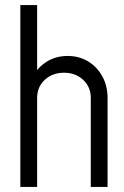

<svg xmlns="http://www.w3.org/2000/svg" viewBox="-20 -735 488 755"><path d="M60 0V-500H126V0ZM337 0V-350H403V0ZM337 -350Q337 -393 307 -421Q277 -449 232 -449L246 -515Q291 -515 326.5 -493.5Q362 -472 382.5 -434.5Q403 -397 403 -350ZM88 -350Q88 -397 109 -434.5Q130 -472 165.5 -493.5Q201 -515 246 -515L232 -449Q186 -449 156 -421Q126 -393 126 -350ZM60 0V-715H126V0Z"/></svg>

Font: Akshar Light Light
Style: Regular
Weight: 300
Version: Version 1.100